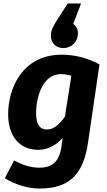

<svg xmlns="http://www.w3.org/2000/svg" viewBox="-20 -863 617 1106"><path d="M345 -586C391 -586 429 -621 429 -672C429 -696 418 -714 402 -726L447 -843H370L311 -751C284 -710 273 -687 273 -656C273 -616 302 -586 345 -586ZM336 -548C108 -548 27 -353 27 -206C27 -84 87 0 201 0C258 0 306 -29 341 -69L334 -18C319 86 263 103 205 103C160 103 110 88 61 61L8 164C66 200 142 223 208 223C375 223 460 146 487 -41L553 -492C484 -530 408 -548 336 -548ZM331 -436C354 -436 370 -433 391 -426L354 -191C324 -147 290 -117 250 -117C216 -117 188 -138 188 -210C188 -304 225 -436 331 -436Z"/></svg>

Font: Fira Sans
Style: Bold Italic
Weight: 700
Italic angle: -8°
Designer: bBox Type GmbH & Carrois Corporate GbR & Edenspiekermann AG
Foundry: bBox Type GmbH & Carrois Corporate GbR & Edenspiekermann AG
Version: Version 4.301;PS 004.301;hotconv 1.0.88;makeotf.lib2.5.64775